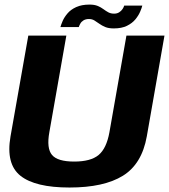

<svg xmlns="http://www.w3.org/2000/svg" viewBox="-20 -834 755 858"><path d="M290.5 4Q444 4 529 -48.5Q614 -101 636 -224.5L715 -675H545L469 -243Q456 -171 420.8 -141.5Q385.5 -112 311.5 -112Q237.5 -112 212.5 -141.5Q187.5 -171 200.5 -243L276.5 -675H106.5L27 -224.5Q5.5 -101 71.5 -48.5Q137.5 4 290.5 4ZM488.5 -707Q523.5 -707 547 -718.5Q570.5 -730 584.8 -747.2Q599 -764.5 606.2 -781.5Q613.5 -798.5 616 -809H535Q533.5 -802.5 527.8 -793.8Q522 -785 512.5 -779Q503 -773 490 -773Q475 -773 464 -779Q453 -785 442 -793.2Q431 -801.5 416.5 -807.5Q402 -813.5 380 -813.5Q344.5 -813.5 320.2 -802.2Q296 -791 281.8 -774.2Q267.5 -757.5 260.2 -740.8Q253 -724 250 -713H332Q334 -719.5 338.8 -728.2Q343.5 -737 353.2 -743Q363 -749 377.5 -749Q391.5 -749 402 -742.5Q412.5 -736 424 -727.8Q435.5 -719.5 450.5 -713.2Q465.5 -707 488.5 -707Z"/></svg>

Font: Anybody
Style: Bold Italic
Weight: 700
Italic angle: -10°
Designer: Tyler Finck
Foundry: Etcetera Type Company
Version: Version 1.113;gftools[0.9.25]